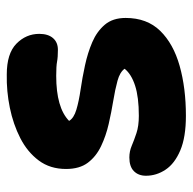

<svg xmlns="http://www.w3.org/2000/svg" viewBox="-21 -538 569 567"><g transform="rotate(-90 263.5 -254.5)"><path d="M205 10Q142 10 103 -6.5Q64 -23 46 -50Q28 -77 28 -108Q28 -130 41.5 -143.5Q55 -157 82 -157Q100 -157 116.5 -150Q133 -143 154 -136Q175 -129 205 -129Q260 -129 294 -140Q328 -151 344 -171Q334 -185 308.5 -192Q283 -199 249.5 -204.5Q216 -210 181 -218Q146 -226 115.5 -240.5Q85 -255 66.5 -279.5Q48 -304 48 -344Q48 -391 73 -424.5Q98 -458 139 -479Q180 -500 229 -510Q278 -520 327 -519Q389 -519 418 -490.5Q447 -462 447 -423Q447 -397 434.5 -382.5Q422 -368 400 -368Q378 -368 365 -370.5Q352 -373 323 -373Q229 -373 190 -335Q198 -321 223 -313.5Q248 -306 282.5 -301Q317 -296 354 -288Q391 -280 422.5 -266.5Q454 -253 474 -229.5Q494 -206 494 -168Q494 -105 456 -66Q418 -27 352.5 -8.5Q287 10 205 10Z"/></g></svg>

Font: Shantell Sans Normal
Style: Bold
Weight: 700
Designer: Stephen Nixon, Anya Danilova, Shantell Martin
Foundry: Arrow Type
Version: Version 1.009;[a7da0bfa3]